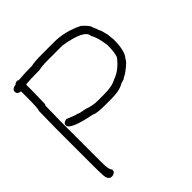

<svg xmlns="http://www.w3.org/2000/svg" viewBox="-179 -820 943 943"><g transform="rotate(-45 293.0 -348.0)"><path d="M255.9 -681.6H335.9Q410.2 -681.6 484.4 -644.5Q519.5 -612.8 519.5 -599.6Q528.8 -580.1 533.2 -564.5Q537.6 -562 544.9 -529.3Q546.4 -529.3 550.8 -484.4Q550.8 -401.4 523.4 -375Q523.4 -364.3 480.5 -332Q470.2 -323.7 451.2 -314.5Q451.2 -310.5 425.8 -304.7Q395.5 -285.2 335.9 -285.2H296.9Q231.4 -285.2 218.8 -294.9Q85.9 -320.3 85.9 -351.6Q85.9 -367.2 107.4 -371.1H111.3Q156.7 -351.6 166 -351.6Q171.4 -346.2 210.9 -339.8Q248.5 -326.2 279.3 -326.2H328.1Q384.8 -326.2 414.1 -343.8Q460.4 -358.9 500 -410.2Q509.8 -434.6 509.8 -484.4Q502 -545.9 484.4 -574.2Q484.4 -619.6 351.6 -640.6H252Q210.4 -640.6 185.5 -634.8H173.8Q115.7 -634.8 89.8 -630.9V-578.1Q89.8 -548.8 87.9 -498Q85.9 -492.2 84 -492.2Q82 -418.5 82 -380.9V-99.6Q82 -47.4 91.8 -41Q93.8 -37.6 93.8 -33.2Q93.8 -17.6 72.3 -13.7H68.4Q46.4 -13.7 43 -44.9Q41 -71.8 41 -103.5V-377Q41 -416.5 43 -496.1Q48.8 -502.9 48.8 -582V-625Q25.4 -627.4 25.4 -646.5Q25.4 -663.6 54.7 -668Q54.7 -672.9 70.3 -675.8Q73.7 -675.8 80.1 -671.9Q124 -675.8 175.8 -675.8Q194.8 -681.6 255.9 -681.6Z"/></g></svg>

Font: CEF Fonts CJK
Style: Regular
Weight: 400
Designer: PartyBoss (派对大魔王)
Version: Release 2.25